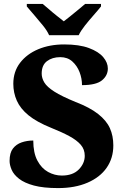

<svg xmlns="http://www.w3.org/2000/svg" viewBox="-20 -951 633 981"><path d="M277 10Q202 10 153.5 -3Q105 -16 77.5 -37.5Q50 -59 39.5 -83.5Q29 -108 29 -129Q29 -170 46 -192Q63 -214 90.5 -223.5Q118 -233 150 -233Q150 -170 171 -130.5Q192 -91 225.5 -72.5Q259 -54 296 -54Q352 -54 382.5 -85Q413 -116 413 -155Q413 -188 392.5 -211.5Q372 -235 334 -255.5Q296 -276 241 -298Q167 -328 125.5 -362Q84 -396 66 -436.5Q48 -477 48 -523Q48 -585 82.5 -630Q117 -675 175.5 -699.5Q234 -724 308 -724Q385 -724 434.5 -705.5Q484 -687 507.5 -659Q531 -631 531 -601Q531 -565 501 -540.5Q471 -516 399 -516Q399 -550 386.5 -582.5Q374 -615 349.5 -637Q325 -659 288 -659Q247 -659 220 -638.5Q193 -618 193 -575Q193 -552 206.5 -529.5Q220 -507 257.5 -483Q295 -459 366 -430Q439 -402 481.5 -368.5Q524 -335 541.5 -296Q559 -257 559 -208Q559 -143 525 -94Q491 -45 427 -17.5Q363 10 277 10ZM231 -771Q221 -794 199.5 -820.5Q178 -847 155.5 -873Q133 -899 117 -918V-931H198Q211 -921 230 -904Q249 -887 270 -870.5Q291 -854 306 -842Q321 -854 342 -870.5Q363 -887 383 -904Q403 -921 415 -931H496V-918Q481 -899 458 -873Q435 -847 414 -820.5Q393 -794 382 -771Z"/></svg>

Font: Noto Serif Hebrew ExtraBold
Style: Regular
Weight: 800
Version: Version 2.003